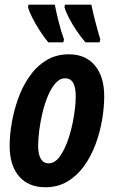

<svg xmlns="http://www.w3.org/2000/svg" viewBox="-20 -786 484 816"><path d="M172.9 9.8Q101.1 9.8 61 -36.6Q21 -83 21 -167Q21 -209.5 29.5 -261Q38.1 -312.5 56.2 -364.3Q74.2 -416 103.8 -459.2Q133.3 -502.4 175.3 -528.8Q217.3 -555.2 272.9 -555.2Q343.8 -555.2 383.3 -507.6Q422.9 -460 422.9 -377Q422.9 -329.1 413.8 -275.9Q404.8 -222.7 385.7 -171.9Q366.7 -121.1 337.2 -80.1Q307.6 -39.1 266.6 -14.6Q225.6 9.8 172.9 9.8ZM187 -91.8Q213.4 -91.8 234.6 -121.6Q255.9 -151.4 271 -197Q286.1 -242.7 293.9 -291.3Q301.8 -339.8 301.8 -377.9Q301.8 -414.1 291 -433.6Q280.3 -453.1 256.8 -453.1Q234.4 -453.1 216.1 -432.6Q197.8 -412.1 183.8 -378.9Q169.9 -345.7 160.6 -306.9Q151.4 -268.1 146.7 -231Q142.1 -193.8 142.1 -166Q142.1 -130.9 153.3 -111.3Q164.6 -91.8 187 -91.8ZM343.3 -606Q323.7 -628.4 305.2 -656Q286.6 -683.6 272.9 -710.2Q259.3 -736.8 253.9 -755.9L256.3 -766.1H368.2Q374 -738.3 383.3 -701.4Q392.6 -664.6 406.2 -618.2L403.3 -606ZM185.1 -606Q168 -626.5 149.7 -654.8Q131.3 -683.1 117.4 -710.7Q103.5 -738.3 99.1 -755.9L101.1 -766.1H212.9Q219.2 -733.4 229.7 -691.9Q240.2 -650.4 252 -618.2L249 -606Z"/></svg>

Font: Open Sans Condensed
Style: Bold Italic
Weight: 700
Width: 3
Italic angle: -12°
Designer: Monotype Design Team
Foundry: Monotype Imaging Inc.
Version: Version 3.003; ttfautohint (v1.8.4)